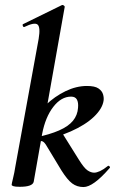

<svg xmlns="http://www.w3.org/2000/svg" viewBox="-20 -746 464 775"><path d="M60 8Q41 8 34 5.5Q27 3 27 0Q27 -4 32.5 -26Q38 -48 42 -74L136 -589Q144 -637 131.5 -647Q119 -657 78 -637Q74 -636 72 -642Q70 -648 74 -649L229 -725Q233 -727 237.5 -724Q242 -721 241 -717L150 -205L116 -12Q111 8 60 8ZM317 9Q291 9 271.5 -5.5Q252 -20 228 -58L170 -154Q160 -172 151.5 -175.5Q143 -179 123 -173L228 -214L298 -102Q319 -68 333 -58.5Q347 -49 360 -49Q370 -49 384 -55.5Q398 -62 414 -75Q418 -79 422 -74.5Q426 -70 422 -67Q356 9 317 9ZM123 -173V-191Q181 -203 218.5 -219.5Q256 -236 274.5 -258.5Q293 -281 295 -311Q297 -332 290.5 -344Q284 -356 267 -356Q227 -356 195 -314.5Q163 -273 150 -205L104 -243Q128 -287 164.5 -322Q201 -357 244.5 -378Q288 -399 331 -399Q363 -399 377.5 -389Q392 -379 396 -365Q400 -351 398 -339Q393 -307 359 -274.5Q325 -242 265.5 -215.5Q206 -189 123 -173Z"/></svg>

Font: Cormorant Garamond Light
Style: Bold Italic
Weight: 700
Italic angle: -10°
Version: Version 4.001